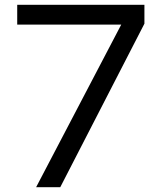

<svg xmlns="http://www.w3.org/2000/svg" viewBox="-20 -783 680 803"><path d="M232 0H131L487 -680H52V-763H584V-684Z"/></svg>

Font: Open Sauce One
Style: Regular
Weight: 400
Designer: Alfredo Marco Pradil
Foundry: Creative Sauce Fz LLC
Version: Version 1.477